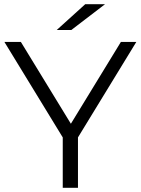

<svg xmlns="http://www.w3.org/2000/svg" viewBox="-20 -901 675 921"><path d="M281 0V-260L298 -214L1 -700H80L341 -273H299L560 -700H634L337 -214L354 -260V0ZM252 -757 389 -881H484L322 -757Z"/></svg>

Font: MOST Montserrat
Style: Regular
Weight: 400
Designer: Julieta Ulanovsky
Foundry: Julieta Ulanovsky
Version: Version 8.000;March 11, 2024;FontCreator 15.0.0.2926 64-bit